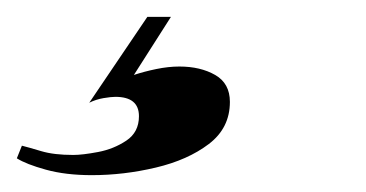

<svg xmlns="http://www.w3.org/2000/svg" viewBox="-76 -20 435 228"><path d="M127 0 83 69Q95 65 109.5 62Q124 59 137 59Q162 59 179.5 69Q197 79 197 101Q197 132 172 151Q147 170 109 179Q71 188 33 188Q2 188 -21.5 181.5Q-45 175 -56 168L-50 153Q-42 155 -27 159.5Q-12 164 11 164Q22 164 40.5 160.5Q59 157 74 147Q89 137 89 118Q89 95 61 95Q56 95 47 96.5Q38 98 30 102L99 0Z"/></svg>

Font: Playfair Display
Style: Bold Italic
Weight: 700
Italic angle: -14°
Designer: Claus Eggers Sørensen
Foundry: Claus Eggers Sørensen
Version: Version 1.203